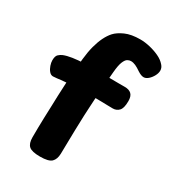

<svg xmlns="http://www.w3.org/2000/svg" viewBox="-201 -940 970 1072"><g transform="rotate(30 284.0 -403.5)"><path d="M226 20Q173 20 154.5 3.5Q136 -13 136 -52Q136 -85 136.5 -114Q137 -143 138 -177.5Q139 -212 141 -261Q142 -287 143 -324.5Q144 -362 147.5 -421.5Q151 -481 160 -571Q165 -619 175 -656.5Q185 -694 199 -722.5Q213 -751 231 -771Q251 -793 289 -810Q327 -827 385 -827Q414 -827 446.5 -819.5Q479 -812 508 -798.5Q537 -785 554 -765Q568 -750 568 -731Q568 -715 558.5 -697Q549 -679 534.5 -666Q520 -653 505 -653Q489 -653 466 -668Q446 -682 430.5 -689Q415 -696 400 -696Q389 -696 378 -689.5Q367 -683 358 -661Q349 -639 345 -592Q339 -524 335.5 -479Q332 -434 330.5 -403.5Q329 -373 327.5 -349.5Q326 -326 325 -300Q323 -245 322 -205.5Q321 -166 320.5 -130.5Q320 -95 319 -52Q318 -16 299.5 2Q281 20 226 20ZM65 -404Q51 -404 40 -417Q29 -430 23 -448Q17 -466 17 -480Q17 -508 28.5 -518.5Q40 -529 52 -534Q74 -543 107 -548Q140 -553 185.5 -555Q231 -557 288 -555Q310 -555 341 -554.5Q372 -554 400 -554Q428 -554 442 -554Q470 -554 484.5 -540Q499 -526 499 -495Q499 -449 483 -432.5Q467 -416 444 -416Q434 -416 412.5 -416.5Q391 -417 370 -417.5Q349 -418 338 -418Q307 -418 265.5 -417Q224 -416 183.5 -414Q143 -412 114 -409Q107 -408 90 -406Q73 -404 65 -404Z"/></g></svg>

Font: Playpen Sans ExtraBold
Style: Regular
Weight: 800
Designer: Laura Meseguer, Veronika Burian, José Scaglione
Foundry: TypeTogether
Version: Version 1.001